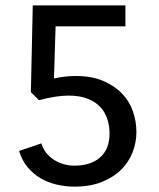

<svg xmlns="http://www.w3.org/2000/svg" viewBox="-20 -680 593 715"><path d="M447 -660V-582H187L181 -388Q224 -397 262 -397Q321 -397 363.5 -379Q406 -361 434 -332Q462 -303 475 -265.5Q488 -228 488 -188Q488 -150 474 -113.5Q460 -77 431.5 -48.5Q403 -20 359.5 -2.5Q316 15 258 15Q224 15 191.5 7.5Q159 0 131.5 -16Q104 -32 83 -57Q62 -82 51 -118L134 -146Q140 -126 152.5 -110.5Q165 -95 181.5 -84.5Q198 -74 217.5 -68.5Q237 -63 256 -63Q318 -63 353 -94Q388 -125 388 -183Q388 -211 379.5 -237Q371 -263 353 -282Q335 -301 306 -312.5Q277 -324 235 -324Q190 -324 125 -307L95 -337L102 -660Z"/></svg>

Font: Orienta
Style: Regular
Weight: 400
Designer: Eduardo Rodriguez Tunni
Foundry: Eduardo Rodriguez Tunni
Version: Version 1.001